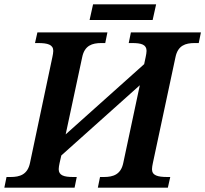

<svg xmlns="http://www.w3.org/2000/svg" viewBox="-47 -863 944 883"><path d="M365 -771H655L671 -843H381ZM-27 0H296L306 -49H289C248 -49 223 -56 223 -85C223 -92 225 -104 227 -113L235 -148L596 -471L520 -114C509 -60 473 -49 431 -49H413L403 0H725L736 -49H723C678 -49 652 -56 652 -85C652 -92 654 -104 656 -113L760 -600C771 -654 806 -665 848 -665H867L877 -714H555L545 -665H561C603 -665 627 -658 627 -629C627 -622 625 -610 623 -601L616 -568L255 -245L331 -600C342 -654 377 -665 419 -665H437L447 -714H125L114 -665H128C172 -665 198 -658 198 -629C198 -622 196 -610 194 -601L91 -114C80 -60 44 -49 2 -49H-17Z"/></svg>

Font: Noto Serif SemiBold
Style: Italic
Weight: 600
Italic angle: -12°
Designer: Monotype Design Team
Foundry: Monotype Imaging Inc.
Version: Version 2.014